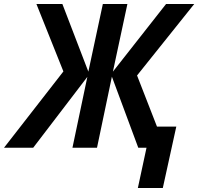

<svg xmlns="http://www.w3.org/2000/svg" viewBox="-74 -734 985 954"><path d="M611 200 654 0H613L482 -353L408 0H286L360 -352L91 0H-54L241 -379L107 -714H236L365 -378L437 -714H559L487 -378L751 -714H891L607 -359L706 -105H802L735 200Z"/></svg>

Font: Noto Sans Display SemiBold
Style: Italic
Weight: 600
Italic angle: -12°
Designer: Monotype Design Team
Foundry: Monotype Imaging Inc.
Version: Version 2.003